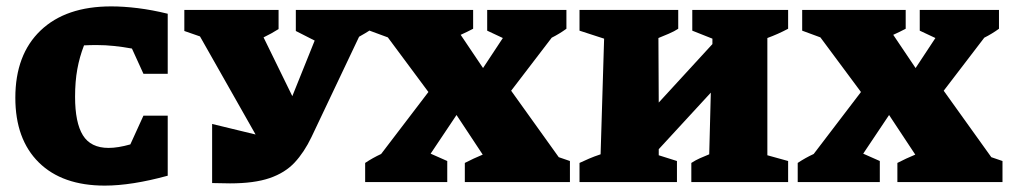

<svg xmlns="http://www.w3.org/2000/svg" viewBox="-20 -570 3162 601"><path d="M308 11Q175 11 101.5 -61.5Q28 -134 28 -264Q28 -399 107 -474.5Q186 -550 328 -550Q367 -550 411.5 -544.5Q456 -539 505 -527V-339H429L393 -418Q366 -423 338 -426Q310 -429 282 -429Q263 -429 243 -428Q229 -392 222 -353.5Q215 -315 215 -267Q215 -186 239.5 -146.5Q264 -107 320 -107Q349 -107 388 -118L429 -208H505V-20Q392 11 308 11Z M644 3V-182L780 -149L606 -456L557 -473V-539H852V-479Q830 -465 805 -453L895 -269L965 -443L906 -473V-539H1144V-479Q1124 -466 1104 -455L955 -141Q932 -93 902 -61Q872 -29 824 -12.5Q776 4 700 4Q686 4 672 3.5Q658 3 644 3Z M1123 0V-60Q1147 -76 1173 -88L1321 -282L1194 -453L1137 -474V-539H1461V-480Q1442 -470 1422 -461L1492 -357L1554 -451L1505 -474V-539H1753V-480Q1731 -464 1707 -452L1580 -286L1729 -78L1764 -66V0H1435V-60Q1462 -74 1491 -86L1409 -210L1328 -89L1380 -66V0Z M1794 0V-60Q1809 -67 1824 -73.5Q1839 -80 1860 -87L1871 -449L1794 -474V-539H2103V-480Q2091 -472 2073.5 -464.5Q2056 -457 2041 -451L2042 -249L2210 -432V-449L2147 -474V-539H2447V-480Q2415 -463 2382 -451V-84L2447 -66V0H2144V-60Q2158 -69 2170.5 -74.5Q2183 -80 2200 -87L2205 -280L2042 -103V-84L2099 -66V0Z M2477 0V-60Q2501 -76 2527 -88L2675 -282L2548 -453L2491 -474V-539H2815V-480Q2796 -470 2776 -461L2846 -357L2908 -451L2859 -474V-539H3107V-480Q3085 -464 3061 -452L2934 -286L3083 -78L3118 -66V0H2789V-60Q2816 -74 2845 -86L2763 -210L2682 -89L2734 -66V0Z"/></svg>

Font: Piazzolla SC ExtraBold
Style: Regular
Weight: 800
Designer: Juan Pablo del Peral
Foundry: Huerta Tipografica
Version: Version 1.330